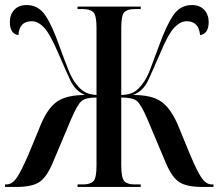

<svg xmlns="http://www.w3.org/2000/svg" viewBox="-20 -740 865 760"><path d="M0 0H45Q105 0 134.5 -18.5Q164 -37 189 -96L261 -267Q287 -328 304 -341Q321 -354 362 -354V-84Q362 -35 349.5 -22.5Q337 -10 309 -10H287V0H537V-10H512Q484 -10 472 -23Q460 -36 460 -86V-354Q504 -354 521 -341Q538 -328 564 -267L636 -96Q661 -37 690.5 -18.5Q720 0 781 0H825V-10H818Q796 -10 778 -36Q760 -62 732 -129L683 -248Q654 -314 616.5 -339Q579 -364 507 -364Q547 -379 568 -425Q589 -471 614 -529Q647 -608 671 -632Q695 -656 719 -656Q767 -656 772 -601Q806 -606 806 -653Q806 -682 788.5 -701Q771 -720 739 -720Q694 -720 666.5 -680.5Q639 -641 608 -555Q588 -500 574 -464Q560 -428 544 -408Q528 -386 510 -375.5Q492 -365 460 -364V-631Q460 -679 472 -691.5Q484 -704 512 -704H537V-714H287V-704H309Q337 -704 349.5 -691.5Q362 -679 362 -631V-364Q332 -366 314.5 -376.5Q297 -387 281 -408Q265 -428 250.5 -464Q236 -500 216 -555Q186 -641 158.5 -680.5Q131 -720 86 -720Q54 -720 36.5 -701Q19 -682 19 -653Q19 -606 53 -601Q56 -656 106 -656Q130 -656 153.5 -632Q177 -608 211 -529Q236 -471 257 -425Q278 -379 317 -364Q245 -364 207.5 -339Q170 -314 142 -248L93 -129Q64 -62 46 -36Q28 -10 6 -10H0Z"/></svg>

Font: Noto Serif Display Condensed Semi
Style: Regular
Weight: 600
Width: 3
Designer: Monotype Design Team
Foundry: Monotype Imaging Inc.
Version: Version 1.900